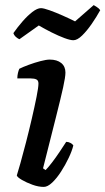

<svg xmlns="http://www.w3.org/2000/svg" viewBox="-20 -734 414 754"><path d="M152 0Q131 0 107.5 -8.5Q84 -17 66 -27.5Q48 -38 46 -45Q50 -57 60 -92.5Q70 -128 82 -174.5Q94 -221 105 -268.5Q116 -316 123.5 -353.5Q131 -391 131 -406Q131 -418 123 -422Q115 -426 101 -426H48Q48 -437 50.5 -447.5Q53 -458 56 -464Q70 -471 93 -479.5Q116 -488 139 -494Q162 -500 175 -500Q204 -500 220.5 -486.5Q237 -473 237 -449Q237 -432 228 -391Q219 -350 199.5 -273Q180 -196 149 -73L159 -66Q169 -76 184 -95.5Q199 -115 214 -137.5Q229 -160 240 -177Q249 -177 257 -172.5Q265 -168 268 -163Q263 -142 250 -114.5Q237 -87 220 -60.5Q203 -34 185 -17Q167 0 152 0ZM268.2 -576Q255.8 -576 233 -584.5Q210.2 -593 183.1 -606.5Q156.1 -620 132.3 -634L56.3 -580Q50.6 -582 43 -588.5Q35.4 -595 32.6 -604Q48.7 -627 68.2 -649.5Q87.7 -672 107.1 -687Q126.6 -702 140.9 -702Q151.3 -702 175.1 -693.5Q198.8 -685 225.9 -673Q253 -661 274.8 -650L348 -714Q352.7 -711 360.8 -706Q368.9 -701 373.6 -694Q359.4 -668 340.4 -640.5Q321.4 -613 302.4 -594.5Q283.4 -576 268.2 -576Z"/></svg>

Font: Texturina SemiBold
Style: Italic
Weight: 600
Italic angle: -11°
Designer: Guillermo Torres Carreño
Foundry: Omnibus-Type
Version: Version 1.002; ttfautohint (v1.8.3)